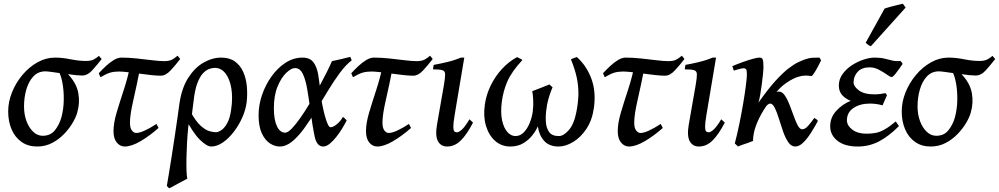

<svg xmlns="http://www.w3.org/2000/svg" viewBox="-20 -766 5359 1030"><path d="M525.4 -449.2Q501 -418 475.3 -389.4Q449.7 -360.8 420.4 -360.8Q407.7 -360.8 387 -362.8Q366.2 -364.7 344.7 -368.2Q390.6 -319.8 400.1 -266.8Q409.7 -213.9 394 -161.1Q387.7 -137.7 369.6 -106.9Q351.6 -76.2 323.7 -47.1Q295.9 -18.1 259.3 1Q222.7 20 179.2 20Q130.4 20 95.5 -4.6Q60.5 -29.3 42.2 -72Q23.9 -114.7 23.9 -168Q23.9 -219.7 44.4 -270.8Q64.9 -321.8 100.3 -364Q135.7 -406.2 180.9 -431.6Q226.1 -457 274.9 -457Q314.5 -457 358.6 -448Q402.8 -439 440.9 -439Q467.8 -439 482.9 -447Q498 -455.1 510.7 -466.3ZM309.6 -137.2Q321.3 -182.1 322 -228Q322.8 -273.9 316.4 -312.7Q310.1 -351.6 299.3 -374Q275.9 -377.4 253.9 -380.4Q231.9 -383.3 222.7 -383.3Q184.1 -382.8 158.9 -356Q133.8 -329.1 121.3 -286.1Q108.9 -243.2 108.9 -194.8Q108.9 -151.4 122.3 -115.7Q135.7 -80.1 158.4 -58.8Q181.2 -37.6 209 -37.6Q251 -37.6 274.7 -67.4Q298.3 -97.2 309.6 -137.2Z M946.8 -449.7Q920.4 -415 894.5 -387.5Q868.7 -359.9 842.3 -359.9Q820.8 -359.9 790.3 -363.3Q759.8 -366.7 726.8 -371.1Q693.8 -375.5 664.8 -378.9Q635.7 -382.3 617.7 -382.3Q591.3 -382.3 570.6 -376.2Q549.8 -370.1 519 -351.6L509.8 -373Q526.9 -391.6 547.6 -411.1Q568.4 -430.7 590.1 -443.8Q611.8 -457 631.3 -457Q669.9 -457 713.4 -452.4Q756.8 -447.8 796.1 -442.9Q835.4 -438 860.8 -438Q888.7 -438 904.5 -447Q920.4 -456.1 932.6 -467.3ZM830.6 -79.6Q782.7 -37.1 733.9 -8.5Q685.1 20 649.4 20Q624 20 606.4 -1.5Q588.9 -22.9 588.9 -62Q588.9 -105.5 605.5 -161.4Q622.1 -217.3 643.6 -282.5Q665 -347.7 679.7 -418L734.4 -415Q713.9 -309.1 695.6 -230Q677.2 -150.9 677.2 -107.9Q677.2 -79.6 687.5 -66.2Q697.8 -52.7 710.9 -52.7Q728.5 -52.7 756.8 -65.7Q785.2 -78.6 819.3 -101.1Z M1303.2 -217.8Q1298.3 -177.7 1280 -136.2Q1261.7 -94.7 1234.4 -59.1Q1207 -23.4 1175.5 -1.7Q1144 20 1112.8 20Q1089.8 20 1052.7 -15.9Q1015.6 -51.8 969.2 -140.6Q975.6 -145.5 976.6 -151.1Q977.5 -156.7 981.7 -161.4Q985.8 -166 1001.5 -168Q1030.3 -114.7 1056.6 -91.3Q1083 -67.9 1104 -62.3Q1125 -56.6 1138.2 -56.6Q1150.4 -56.6 1167.2 -67.6Q1184.1 -78.6 1199 -105.5Q1213.9 -132.3 1220.2 -179.7Q1229.5 -243.7 1220.7 -293.9Q1211.9 -344.2 1189 -373Q1166 -401.9 1132.3 -401.9Q1118.7 -401.9 1101.6 -395.8Q1084.5 -389.6 1067.9 -371.6Q1051.3 -353.5 1038.1 -318.1Q1024.9 -282.7 1018.6 -224.1Q1016.6 -208 1013.4 -182.9Q1010.3 -157.7 1007.6 -137.7Q1004.9 -117.7 1004.9 -117.7Q999.5 -139.2 996.1 -124.8Q992.7 -110.4 989.7 -82Q985.8 -45.4 983.4 -2.2Q981 41 980.2 82Q979.5 123 980.7 153.1Q981.9 183.1 984.9 192.4Q965.8 203.1 936.5 218.3Q907.2 233.4 888.7 244.1Q884.3 241.7 881.3 238.5Q878.4 235.4 875 231Q878.4 211.9 885.3 170.2Q892.1 128.4 900.6 75.2Q909.2 22 917.2 -33Q925.3 -87.9 932.1 -134.8Q939 -181.6 942.4 -209Q954.6 -293.5 989.7 -348.4Q1024.9 -403.3 1072 -430.2Q1119.1 -457 1166.5 -457Q1211.4 -457 1240.5 -436Q1269.5 -415 1284.9 -380.1Q1300.3 -345.2 1304.2 -303Q1308.1 -260.7 1303.2 -217.8Z M1866.7 -442.4Q1834.5 -417.5 1802.5 -374Q1770.5 -330.6 1738.8 -278.3Q1707 -226.1 1675.3 -173.6Q1643.6 -121.1 1611.6 -77.1Q1579.6 -33.2 1546.9 -6.6Q1514.2 20 1480.5 20Q1454.1 20 1428 3.2Q1401.9 -13.7 1384.5 -50.8Q1367.2 -87.9 1367.2 -148.9Q1367.2 -201.7 1385.5 -255.9Q1403.8 -310.1 1436.3 -355.7Q1468.8 -401.4 1511.5 -429.2Q1554.2 -457 1603 -457Q1642.6 -457 1661.4 -432.1Q1680.2 -407.2 1687.3 -363.8Q1694.3 -320.3 1700.2 -264.2Q1702.6 -238.3 1708.5 -207.3Q1714.4 -176.3 1721.9 -147.9Q1729.5 -119.6 1737.5 -101.6Q1745.6 -83.5 1752.9 -83.5Q1768.1 -83.5 1787.8 -100.3Q1807.6 -117.2 1819.8 -138.7Q1826.2 -134.8 1831.1 -129.4Q1835.9 -124 1839.8 -120.1Q1830.1 -100.6 1815.4 -76.4Q1800.8 -52.2 1783.2 -30.3Q1765.6 -8.3 1747.8 5.9Q1730 20 1713.9 20Q1679.7 20 1668.2 -33Q1656.7 -85.9 1642.6 -191.9Q1635.7 -243.7 1627.4 -291.5Q1619.1 -339.4 1604.2 -370.1Q1589.4 -400.9 1562 -400.9Q1543 -400.9 1516.4 -376Q1489.7 -351.1 1469.5 -303Q1449.2 -254.9 1449.2 -185.1Q1449.2 -124 1465.6 -89.1Q1481.9 -54.2 1510.3 -54.2Q1523.9 -54.2 1545.2 -76.2Q1566.4 -98.1 1591.6 -134Q1616.7 -169.9 1642.6 -213.1Q1668.5 -256.3 1691.9 -299.8Q1715.3 -343.3 1733.4 -379.6Q1751.5 -416 1760.7 -438Q1781.7 -442.4 1808.8 -448.5Q1835.9 -454.6 1858.9 -460.9Q1861.8 -456.1 1863.5 -450.9Q1865.2 -445.8 1866.7 -442.4Z M2301.3 -449.7Q2274.9 -415 2249 -387.5Q2223.1 -359.9 2196.8 -359.9Q2175.3 -359.9 2144.8 -363.3Q2114.3 -366.7 2081.3 -371.1Q2048.3 -375.5 2019.3 -378.9Q1990.2 -382.3 1972.2 -382.3Q1945.8 -382.3 1925 -376.2Q1904.3 -370.1 1873.5 -351.6L1864.3 -373Q1881.3 -391.6 1902.1 -411.1Q1922.9 -430.7 1944.6 -443.8Q1966.3 -457 1985.8 -457Q2024.4 -457 2067.9 -452.4Q2111.3 -447.8 2150.6 -442.9Q2189.9 -438 2215.3 -438Q2243.2 -438 2259 -447Q2274.9 -456.1 2287.1 -467.3ZM2185.1 -79.6Q2137.2 -37.1 2088.4 -8.5Q2039.6 20 2003.9 20Q1978.5 20 1960.9 -1.5Q1943.4 -22.9 1943.4 -62Q1943.4 -105.5 1960 -161.4Q1976.6 -217.3 1998 -282.5Q2019.5 -347.7 2034.2 -418L2088.9 -415Q2068.4 -309.1 2050 -230Q2031.7 -150.9 2031.7 -107.9Q2031.7 -79.6 2042 -66.2Q2052.2 -52.7 2065.4 -52.7Q2083 -52.7 2111.3 -65.7Q2139.6 -78.6 2173.8 -101.1Z M2517.6 -108.4Q2484.9 -44.9 2452.1 -12.5Q2419.4 20 2378.4 20Q2345.2 20 2329.6 -8.3Q2314 -36.6 2324.2 -96.7L2361.8 -312Q2368.2 -350.1 2367.9 -367.4Q2367.7 -384.8 2353.3 -389.4Q2338.9 -394 2302.7 -394L2306.6 -418Q2337.4 -423.3 2378.7 -433.1Q2419.9 -442.9 2452.1 -457H2470.7L2418.9 -148.4Q2411.6 -104.5 2411.9 -85.4Q2412.1 -66.4 2417.2 -61.5Q2422.4 -56.6 2429.7 -56.2Q2440.4 -55.2 2457.5 -70.6Q2474.6 -85.9 2498.5 -126Z M2717.8 20Q2669.9 20 2636 -10.3Q2602.1 -40.5 2586.9 -91.6Q2571.8 -142.6 2581.1 -205.6Q2588.4 -257.8 2612.1 -306.6Q2635.7 -355.5 2672.1 -395.3Q2708.5 -435.1 2754.4 -460Q2757.3 -457 2768.3 -452.6Q2779.3 -448.2 2782.2 -443.8Q2725.1 -382.3 2702.1 -329.8Q2679.2 -277.3 2671.9 -219.2Q2664.6 -161.1 2673.6 -120.1Q2682.6 -79.1 2702.1 -57.6Q2721.7 -36.1 2745.1 -36.1Q2770.5 -36.1 2789.8 -55.9Q2809.1 -75.7 2821.3 -105.7Q2833.5 -135.7 2837.9 -166.5Q2842.3 -201.7 2840.3 -232.2Q2838.4 -262.7 2835.4 -276.9Q2856.4 -284.7 2884 -295.7Q2911.6 -306.6 2927.7 -313Q2932.1 -308.1 2938.2 -303Q2944.3 -297.9 2944.3 -297.9Q2944.3 -297.9 2937.5 -281.2Q2930.7 -264.6 2922.4 -236.3Q2914.1 -208 2910.2 -172.4Q2906.2 -140.1 2908.7 -108.9Q2911.1 -77.6 2926.5 -56.9Q2941.9 -36.1 2978 -36.1Q3002.9 -36.1 3030.5 -67.1Q3058.1 -98.1 3070.3 -157.2Q3081.5 -210.4 3082.8 -256.1Q3084 -301.8 3074.5 -347.7Q3064.9 -393.6 3043 -446.8Q3046.4 -450.7 3058.1 -454.3Q3069.8 -458 3074.7 -460Q3127 -413.1 3152.6 -343.5Q3178.2 -273.9 3166 -187Q3156.7 -121.1 3126 -75Q3095.2 -28.8 3054.7 -4.4Q3014.2 20 2976.1 20Q2926.8 20 2899.4 -10Q2872.1 -40 2865.2 -88.4Q2856 -65.9 2836.4 -40.8Q2816.9 -15.6 2787.4 2.2Q2757.8 20 2717.8 20Z M3651.9 -449.7Q3625.5 -415 3599.6 -387.5Q3573.7 -359.9 3547.4 -359.9Q3525.9 -359.9 3495.4 -363.3Q3464.8 -366.7 3431.9 -371.1Q3398.9 -375.5 3369.9 -378.9Q3340.8 -382.3 3322.8 -382.3Q3296.4 -382.3 3275.6 -376.2Q3254.9 -370.1 3224.1 -351.6L3214.8 -373Q3231.9 -391.6 3252.7 -411.1Q3273.4 -430.7 3295.2 -443.8Q3316.9 -457 3336.4 -457Q3375 -457 3418.5 -452.4Q3461.9 -447.8 3501.2 -442.9Q3540.5 -438 3565.9 -438Q3593.8 -438 3609.6 -447Q3625.5 -456.1 3637.7 -467.3ZM3535.6 -79.6Q3487.8 -37.1 3439 -8.5Q3390.1 20 3354.5 20Q3329.1 20 3311.5 -1.5Q3293.9 -22.9 3293.9 -62Q3293.9 -105.5 3310.5 -161.4Q3327.1 -217.3 3348.6 -282.5Q3370.1 -347.7 3384.8 -418L3439.5 -415Q3418.9 -309.1 3400.6 -230Q3382.3 -150.9 3382.3 -107.9Q3382.3 -79.6 3392.6 -66.2Q3402.8 -52.7 3416 -52.7Q3433.6 -52.7 3461.9 -65.7Q3490.2 -78.6 3524.4 -101.1Z M3868.2 -108.4Q3835.4 -44.9 3802.7 -12.5Q3770 20 3729 20Q3695.8 20 3680.2 -8.3Q3664.6 -36.6 3674.8 -96.7L3712.4 -312Q3718.8 -350.1 3718.5 -367.4Q3718.3 -384.8 3703.9 -389.4Q3689.5 -394 3653.3 -394L3657.2 -418Q3688 -423.3 3729.2 -433.1Q3770.5 -442.9 3802.7 -457H3821.3L3769.5 -148.4Q3762.2 -104.5 3762.5 -85.4Q3762.7 -66.4 3767.8 -61.5Q3772.9 -56.6 3780.3 -56.2Q3791 -55.2 3808.1 -70.6Q3825.2 -85.9 3849.1 -126Z M4384.8 -441.9Q4377 -425.3 4366.2 -405.5Q4355.5 -385.7 4345.9 -371.6Q4336.4 -357.4 4332.5 -357.9Q4315.4 -360.8 4299.1 -360.6Q4282.7 -360.4 4262.2 -354Q4236.8 -347.2 4198.2 -321.3Q4159.7 -295.4 4121.6 -242.2Q4098.1 -210 4075 -172.4Q4051.8 -134.8 4036.1 -93.8Q4020.5 -52.7 4019.5 -9.8Q4010.7 -5.9 3994.6 -0.2Q3978.5 5.4 3962.6 10.7Q3946.8 16.1 3939 20L3921.9 3.4Q3934.1 -42.5 3945.8 -99.1Q3957.5 -155.8 3966.8 -210.7Q3976.1 -265.6 3981.4 -307.9Q3986.8 -350.1 3986.8 -367.2Q3986.8 -389.6 3982.2 -394.8Q3977.5 -399.9 3968.8 -399.9Q3962.4 -399.9 3950 -396.7Q3937.5 -393.6 3927 -390.4Q3916.5 -387.2 3916.5 -387.2L3908.7 -411.1Q3936 -422.9 3965.3 -433.3Q3994.6 -443.8 4018.6 -450.4Q4042.5 -457 4054.2 -457Q4067.9 -457 4071.8 -446.8Q4075.7 -436.5 4075.7 -401.9Q4075.7 -393.1 4073.2 -368.9Q4070.8 -344.7 4066.9 -314.9Q4063 -285.2 4058.3 -258.1Q4053.7 -231 4048.8 -215.3Q4100.6 -289.1 4140.6 -332.8Q4180.7 -376.5 4210.7 -399.4Q4240.7 -422.4 4262 -432.1Q4283.2 -441.9 4296.9 -446.8Q4319.3 -455.1 4338.6 -456.1Q4357.9 -457 4376 -457Q4379.4 -452.6 4381.3 -448.7Q4383.3 -444.8 4384.8 -441.9ZM4367.7 -117.2Q4352.1 -87.9 4332 -55.9Q4312 -23.9 4290 -2Q4268.1 20 4246.1 20Q4224.6 20 4208.7 -3.2Q4192.9 -26.4 4180.9 -60.8Q4168.9 -95.2 4158.4 -129.6Q4147.9 -164.1 4136.5 -187.3Q4125 -210.4 4110.8 -210.4Q4100.1 -210.4 4083.7 -188Q4067.4 -165.5 4052 -134.8Q4036.6 -104 4028.8 -79.1Q4028.8 -79.1 4019.5 -80.1Q4010.3 -81.1 4005.9 -89.8Q4034.2 -152.3 4058.8 -189.5Q4083.5 -226.6 4103.3 -244.9Q4123 -263.2 4136.7 -269Q4150.4 -274.9 4157.7 -274.9Q4175.8 -274.9 4189.9 -254.4Q4204.1 -233.9 4215.8 -203.6Q4227.5 -173.3 4238.3 -143.1Q4249 -112.8 4260 -92.5Q4271 -72.3 4283.7 -72.3Q4299.3 -72.3 4317.1 -93Q4335 -113.8 4348.1 -133.3Q4354 -129.9 4358.9 -126.7Q4363.8 -123.5 4367.7 -117.2Z M4822.3 -423.3Q4800.3 -391.1 4785.2 -371.8Q4770 -352.5 4763.2 -352.5Q4756.8 -352.5 4738.5 -365.5Q4720.2 -378.4 4695.6 -391.6Q4670.9 -404.8 4646 -404.8Q4603.5 -404.8 4581.3 -381.1Q4559.1 -357.4 4559.1 -323.2Q4559.1 -302.7 4587.4 -281.2Q4615.7 -259.8 4670.9 -259.8Q4686.5 -259.8 4702.1 -261.7Q4717.8 -263.7 4730 -266.6L4738.3 -255.4L4714.4 -200.7Q4699.2 -205.6 4680.9 -208Q4662.6 -210.4 4647 -210.4Q4594.2 -210.4 4558.8 -186.8Q4523.4 -163.1 4523.4 -120.6Q4523.4 -92.8 4552 -70.8Q4580.6 -48.8 4627.9 -48.8Q4655.8 -48.8 4678.5 -53.2Q4701.2 -57.6 4726.1 -71.8Q4751 -85.9 4785.2 -114.3L4802.7 -89.8Q4747.1 -34.2 4694.8 -7.1Q4642.6 20 4581.5 20Q4511.2 20 4472.4 -11Q4433.6 -42 4433.6 -88.4Q4433.6 -135.3 4465.8 -170.9Q4498 -206.5 4543.5 -225.1Q4513.2 -237.3 4496.6 -257.3Q4480 -277.3 4480 -307.1Q4480 -340.8 4499.8 -368.4Q4519.5 -396 4549.8 -415.8Q4580.1 -435.5 4612.8 -446.3Q4645.5 -457 4671.9 -457Q4703.6 -457 4725.8 -451.4Q4748 -445.8 4767.3 -441.2Q4786.6 -436.5 4809.1 -439Q4813.5 -437 4816.4 -432.6Q4819.3 -428.2 4822.3 -423.3ZM4838.4 -725.6 4651.9 -518.1Q4638.7 -522 4624 -536.6L4725.6 -720.2Q4735.8 -724.1 4754.4 -729Q4772.9 -733.9 4792 -738.5Q4811 -743.2 4823.2 -746.1Z M5318.8 -449.2Q5294.4 -418 5268.8 -389.4Q5243.2 -360.8 5213.9 -360.8Q5201.2 -360.8 5180.4 -362.8Q5159.7 -364.7 5138.2 -368.2Q5184.1 -319.8 5193.6 -266.8Q5203.1 -213.9 5187.5 -161.1Q5181.2 -137.7 5163.1 -106.9Q5145 -76.2 5117.2 -47.1Q5089.4 -18.1 5052.7 1Q5016.1 20 4972.7 20Q4923.8 20 4888.9 -4.6Q4854 -29.3 4835.7 -72Q4817.4 -114.7 4817.4 -168Q4817.4 -219.7 4837.9 -270.8Q4858.4 -321.8 4893.8 -364Q4929.2 -406.2 4974.4 -431.6Q5019.5 -457 5068.4 -457Q5107.9 -457 5152.1 -448Q5196.3 -439 5234.4 -439Q5261.2 -439 5276.4 -447Q5291.5 -455.1 5304.2 -466.3ZM5103 -137.2Q5114.7 -182.1 5115.5 -228Q5116.2 -273.9 5109.9 -312.7Q5103.5 -351.6 5092.8 -374Q5069.3 -377.4 5047.4 -380.4Q5025.4 -383.3 5016.1 -383.3Q4977.5 -382.8 4952.4 -356Q4927.2 -329.1 4914.8 -286.1Q4902.3 -243.2 4902.3 -194.8Q4902.3 -151.4 4915.8 -115.7Q4929.2 -80.1 4951.9 -58.8Q4974.6 -37.6 5002.4 -37.6Q5044.4 -37.6 5068.1 -67.4Q5091.8 -97.2 5103 -137.2Z"/></svg>

Font: Gentium Book Plus
Style: Italic
Weight: 400
Italic angle: -8°
Designer: Victor Gaultney, Annie Olsen, Iska Routamaa, Becca Hirsbrunner
Foundry: SIL International
Version: Version 6.101